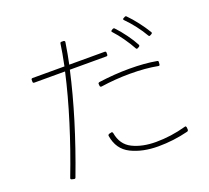

<svg xmlns="http://www.w3.org/2000/svg" viewBox="-136 -984 1272 1167"><g transform="rotate(-20 500.0 -400.5)"><path d="M769 -793Q765 -797 765 -800Q765 -803 770 -806L778 -810Q786 -815 791 -809Q819 -781 848.5 -742.5Q878 -704 899 -669L901 -664Q901 -660 896 -657L887 -652L882 -650Q878 -650 875 -655Q855 -690 826.5 -727Q798 -764 769 -793ZM117 -632V-644Q117 -653 126 -653H332Q350 -740 357 -793Q359 -801 367 -800H380Q389 -798 388 -790Q376 -713 363 -653H592Q601 -653 601 -644V-632Q601 -623 592 -623H356Q291 -332 164 4Q161 13 152 10L139 7Q135 6 133 3Q131 0 133 -4Q193 -160 243 -320Q293 -480 325 -623H126Q117 -623 117 -632ZM676 -750Q673 -753 673 -756Q673 -759 678 -762L686 -767Q694 -770 698 -765Q726 -736 755.5 -695.5Q785 -655 802 -622L803 -618Q803 -613 798 -610L789 -605L784 -603Q779 -603 777 -608Q758 -643 730.5 -682Q703 -721 676 -750ZM492 -469 491 -481V-483Q491 -489 499 -491Q602 -505 697 -505Q797 -505 873 -491Q882 -490 880 -480L879 -467Q878 -458 869 -460Q791 -475 691 -475Q597 -475 502 -461Q493 -461 492 -469ZM464 -179Q470 -179 472 -171Q485 -93 548 -62Q611 -31 699 -31Q796 -31 893 -58L897 -59Q902 -59 904 -51L905 -36Q905 -28 897 -25Q801 -1 703 -1Q602 -1 528 -37.5Q454 -74 440 -164V-166Q440 -172 447 -175L461 -178Z"/></g></svg>

Font: LINE Seed JP_TTF Thin
Style: Regular
Weight: 250
Designer: LY Corporation & Fontrix & Fontworks
Version: Version 1.008